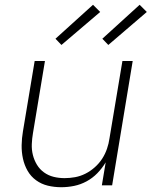

<svg xmlns="http://www.w3.org/2000/svg" viewBox="-20 -775 640 803"><path d="M236 8Q207 8 180 1.5Q153 -5 131 -21Q109 -37 95.5 -60.5Q82 -84 76 -111.5Q70 -139 70.5 -168Q71 -197 76 -226L125 -520H168L118 -219Q114 -196 113 -172.5Q112 -149 117.5 -127Q123 -105 134.5 -86Q146 -67 164 -54Q182 -41 204 -35.5Q226 -30 250 -30Q272 -30 294 -34Q316 -38 337 -48.5Q358 -59 376.5 -75.5Q395 -92 407.5 -111.5Q420 -131 427.5 -153Q435 -175 438 -197L492 -520H535L449 0H406L422 -96Q407 -71 387 -50.5Q367 -30 342 -16.5Q317 -3 290 2.5Q263 8 236 8ZM433 -587 408 -613 564 -755 594 -725ZM237 -587 212 -613 369 -755 399 -725Z"/></svg>

Font: Iosevka XLt Ex Obl
Style: Regular
Weight: 200
Width: 7
Italic angle: -9°
Monospace: yes
Designer: Belleve Invis
Foundry: Belleve Invis
Version: Version 32.5.0; ttfautohint (v1.8.4)